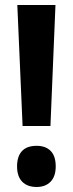

<svg xmlns="http://www.w3.org/2000/svg" viewBox="-20 -734 291 765"><path d="M181 -232H70L49 -714H201ZM48 -71Q48 -111 67.5 -132Q87 -153 126 -153Q162 -153 182 -132.5Q202 -112 202 -71Q202 -31 181.5 -10Q161 11 126 11Q89 11 68.5 -10Q48 -31 48 -71Z"/></svg>

Font: Noto Sans Display ExtraCondensed
Style: Bold
Weight: 700
Width: 2
Designer: Monotype Design Team
Foundry: Monotype Imaging Inc.
Version: Version 2.003